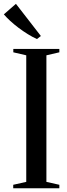

<svg xmlns="http://www.w3.org/2000/svg" viewBox="-50 -1004 357 1024"><path d="M90 -34V-709L21 -725V-743H266.5V-725L197.5 -709V-34L266.5 -18.5V0H20.5V-18.5ZM146.5 -796Q124 -806 98.5 -821.8Q73 -837.5 48.5 -856Q24 -874.5 3.8 -893.2Q-16.5 -912 -29.5 -927.5L35 -983.5L168 -812L147.5 -796Z"/></svg>

Font: Merriweather 144pt
Style: Regular
Weight: 400
Version: Version 2.100